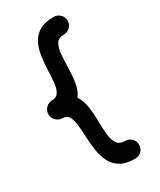

<svg xmlns="http://www.w3.org/2000/svg" viewBox="-188 -799 720 863"><g transform="rotate(-30 172.0 -367.5)"><path d="M292.5 -45.4Q292.5 -26.4 279.1 -12.9Q265.6 0.5 246.6 0.5Q198.2 0.5 170.2 -16.8Q142.1 -34.2 128.2 -63Q114.3 -91.8 109.4 -126Q104.5 -160.2 103 -194.3Q101.6 -228.5 98.6 -257.3Q95.7 -286.1 85.9 -303.5Q76.2 -320.8 53.7 -320.8Q52.2 -320.8 50.8 -320.8Q50.8 -320.8 50.8 -320.8Q32.7 -322.3 20 -335.7Q7.3 -349.1 7.3 -367.2Q7.3 -383.3 17.6 -396Q27.8 -408.7 43.5 -412.1Q43.5 -412.1 43.5 -412.6Q44.4 -412.6 45.9 -413.1Q46.4 -413.1 46.9 -413.1Q47.4 -413.1 48.3 -413.1Q48.8 -413.6 49.3 -413.6Q50.3 -413.6 50.8 -413.6Q53.7 -413.6 52.2 -413.6Q52.7 -413.6 53.7 -413.6Q77.1 -413.6 87.4 -430.9Q97.7 -448.2 100.6 -477.1Q103.5 -505.9 104.7 -540Q106 -574.2 110.6 -608.4Q115.2 -642.6 128.9 -671.4Q142.6 -700.2 170.4 -717.5Q198.2 -734.9 246.6 -734.9Q265.6 -734.9 279.3 -721.4Q293 -708 293 -689Q293 -669.9 279.3 -656.5Q265.6 -643.1 246.6 -643.1Q218.3 -643.1 206.5 -623.3Q194.8 -603.5 192.4 -571.3Q189.9 -539.1 189.2 -501.7Q188.5 -464.4 182.9 -428.5Q177.2 -392.6 158.2 -366.2Q175.8 -339.4 180.9 -303.5Q186 -267.6 186.3 -230.7Q186.5 -193.8 189.5 -162.1Q192.4 -130.4 204.6 -110.8Q216.8 -91.3 246.6 -91.3Q265.6 -91.3 279.1 -77.9Q292.5 -64.5 292.5 -45.4Z"/></g></svg>

Font: Mikhak-FD Medium
Style: Regular
Weight: 500
Designer: Amin Abedi
Version: Version 3.2